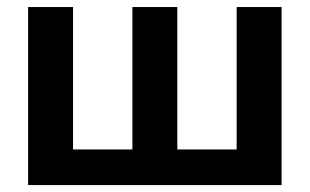

<svg xmlns="http://www.w3.org/2000/svg" viewBox="-20 -533 892 553"><path d="M61 0V-512.7H190.4V-102.5H361.3V-512.7H490.7V-102.5H661.6V-512.7H791V0Z"/></svg>

Font: Voltera
Style: Bold
Weight: 700
Designer: Bernd Montag
Version: Version 1.301